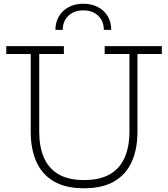

<svg xmlns="http://www.w3.org/2000/svg" viewBox="-20 -999 900 1028"><path d="M575.5 -839H536Q536 -886 505.8 -914.8Q475.5 -943.5 426 -943.5Q377 -943.5 346.5 -914.8Q316 -886 316 -839H276.5Q277 -880.5 295.8 -912Q314.5 -943.5 348 -961.2Q381.5 -979 426 -979Q470.5 -979 504.2 -961.2Q538 -943.5 556.8 -912Q575.5 -880.5 575.5 -839ZM540.5 -752H846.5V-710H716V-293.5Q716 -201 685.5 -133Q655 -65 591.8 -28Q528.5 9 429.5 9Q331 9 268 -28Q205 -65 174.8 -133Q144.5 -201 144.5 -293.5V-710H13.5V-752H322V-710H190V-293.5Q190 -214 214.8 -156Q239.5 -98 292.5 -66.5Q345.5 -35 430.5 -35Q515.5 -35 569 -66.5Q622.5 -98 647.8 -156.2Q673 -214.5 673 -293.5V-710H540.5Z"/></svg>

Font: Hepta Slab Light
Style: Regular
Weight: 300
Designer: Michael LaGattuta
Foundry: Michael LaGattuta
Version: Version 1.102